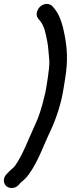

<svg xmlns="http://www.w3.org/2000/svg" viewBox="-21 -751 362 979"><path d="M75.6 190.3 83.1 181.5C93.5 171.7 108.1 162.8 124.8 139.4C173.3 74.3 203.2 -15.9 237.2 -85.4C266.2 -148.1 290.8 -221.7 303.3 -301L312 -356C325.3 -440.9 321.9 -501.9 309.1 -569.2C306.2 -584.2 303.7 -597.2 300.8 -608.5C290.9 -647.3 278.7 -680.7 254.3 -709.7L247.5 -717.7C240.7 -725.8 229.9 -731 217.9 -731C178.4 -731 151.6 -682.3 174.4 -655.3L181.1 -647.3C206.4 -617.4 210.8 -583.8 220.2 -538.3C224.8 -517.6 227.8 -467.6 230.7 -439.7C231 -416.9 227.9 -387.6 223 -356L214.5 -302C211.8 -285.3 208.7 -270.7 204.1 -254.5C191.6 -201.9 176.7 -152.9 156.9 -112.6C124.6 -42.6 93.2 42.7 55.5 94.5C46.2 107.1 41.4 107.1 22.7 126.3L13.2 136.2C-8.2 157.8 -3 185 10.3 197.4C23.8 210 54.9 214.5 75.6 190.3Z"/></svg>

Font: Just Breathe
Style: BdObl3
Weight: 400
Foundry: Cannot Into Space Fonts
Version: Version 0.72